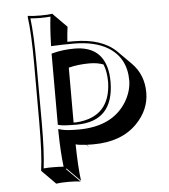

<svg xmlns="http://www.w3.org/2000/svg" viewBox="-51 -695 704 801"><g transform="rotate(-5 300.5 -294.0)"><path d="M104 -444.8Q104 -573.7 94.2 -645L96.2 -647.9Q114.3 -645 147 -645Q179.7 -645 198.2 -647.9L200.2 -645L256.3 -588.4Q252.4 -561 250 -525.9Q261.7 -525.9 277.8 -525.9Q395 -525.4 454.1 -467.3L510.7 -410.6Q559.6 -360.8 559.6 -286.6Q559.6 -214.4 504.4 -157.7Q438.5 -90.3 320.8 -90.3Q305.7 -90.3 293.5 -90.8Q302.2 -80.6 303.2 -79.1L291.5 -90.8Q262.2 -92.3 247.1 -96.7Q248.5 -2.9 256.3 56.6L200.2 0L198.2 2.9L254.4 59.6Q236.3 56.6 203.6 56.6Q171.4 56.6 152.3 59.6L96.2 2.9L94.2 0Q104 -68.4 104 -200.2ZM392.1 -418.5Q366.7 -428.2 333.5 -428.2Q287.1 -428.2 246.6 -418Q246.6 -407.2 246.6 -388.7V-188Q253.9 -188 258.8 -188Q400.4 -197.8 404.8 -342.8Q404.8 -387.7 392.1 -418.5ZM187.5 -182.6 180.2 -184.6V-192.4Q180.2 -196.8 180.2 -200.2V-444.8Q180.2 -464.8 180.2 -474.6V-482.4L187.5 -484.4Q229 -495.1 276.9 -495.1Q397.5 -495.1 413.1 -377.4Q415 -360.8 415 -342.8Q413.6 -178.7 258.8 -178.2Q205.6 -178.2 187.5 -182.6ZM113.8 -444.8 114.3 -200.2Q114.3 -75.2 105.5 -8.3Q126.5 -10.3 147 -9.8Q168 -9.8 189 -8.3Q181.6 -66.9 180.2 -153.3V-166.5L193.4 -163.1Q214.4 -157.2 264.2 -157.2Q407.2 -157.2 466.8 -254.4Q492.7 -297.9 493.2 -342.8Q493.2 -437.5 418 -483.4Q363.8 -515.6 277.8 -516.1Q225.6 -516.1 191.4 -514.2L180.7 -513.7L181.2 -524.4Q183.1 -592.8 189 -636.7Q168.5 -634.8 147 -634.8Q125.5 -634.8 105 -636.7Q113.8 -565.9 113.8 -444.8Z"/></g></svg>

Font: Linux Biolinum Shadow O
Style: Regular
Weight: 400
Designer: Philipp H. Poll
Foundry: Philipp H. Poll
Version: Version 1.0.4